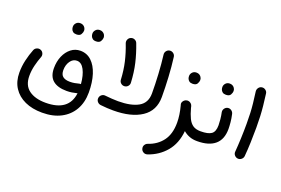

<svg xmlns="http://www.w3.org/2000/svg" viewBox="-117 -1022 2468 1686"><g transform="rotate(20 1117.0 -178.5)"><path d="M532.2 -550.8Q532.2 -569.8 546.6 -585.4Q561 -601.1 584.5 -601.1Q600.6 -601.1 611.8 -594.2Q623 -587.4 629.4 -577.6Q637.7 -563.5 637.7 -550.3Q637.7 -533.7 626.7 -514.9Q615.7 -496.1 584.5 -496.1Q563 -496.1 551.8 -505.6Q540.5 -515.1 536.1 -527.3Q532.2 -539.1 532.2 -550.8ZM350.1 -548.8Q350.1 -568.4 364.5 -583.7Q378.9 -599.1 401.9 -599.1Q418 -599.1 429.2 -592.5Q440.4 -585.9 446.8 -575.7Q455.1 -563.5 455.1 -548.3Q455.1 -532.2 444.3 -513.4Q433.6 -494.6 401.9 -494.6Q380.9 -494.6 369.4 -503.9Q357.9 -513.2 354 -525.4Q350.1 -535.6 350.1 -548.8ZM46.4 -9.3Q46.4 -68.4 59.8 -126.2Q73.2 -184.1 93.3 -234.4Q100.1 -252.4 118.2 -260Q136.2 -267.6 153.3 -260.7Q170.9 -253.9 178.5 -236.3Q186 -218.8 179.2 -201.2Q163.1 -160.2 150.9 -110.8Q138.7 -61.5 138.7 -12.2Q138.7 76.7 196.3 119.4Q253.9 162.1 352.5 162.1Q567.9 162.1 588.9 -12.2Q564 -5.9 540 -2.2Q516.1 1.5 490.7 1.5Q406.7 1.5 362.5 -35.4Q318.4 -72.3 318.4 -149.4Q318.4 -211.9 340.1 -262.2Q361.8 -312.5 399.9 -342.3Q438 -372.1 486.3 -372.1Q547.4 -372.1 590.6 -331.5Q633.8 -291 656.7 -219Q679.7 -147 679.7 -52.2Q679.7 40.5 640.4 109.4Q601.1 178.2 528.1 216.3Q455.1 254.4 353.5 254.4Q261.2 254.4 192.1 222.9Q123 191.4 84.7 132.3Q46.4 73.2 46.4 -9.3ZM401.9 -161.1Q401.9 -120.1 424.3 -102.1Q446.8 -84 489.7 -84Q514.2 -84 534.9 -87.9Q555.7 -91.8 575.7 -97.2Q582.5 -98.6 589.4 -98.1Q583 -178.7 556.4 -229Q529.8 -279.3 487.3 -279.3Q450.2 -279.3 426 -244.6Q401.9 -210 401.9 -161.1Z M773.9 -34.2Q775.4 -53.2 790.3 -65.7Q805.2 -78.1 823.7 -76.2Q858.4 -72.8 887.9 -70.6Q917.5 -68.4 945.8 -68.4Q1066.9 -68.4 1135.3 -106.9Q1203.6 -145.5 1203.6 -234.4Q1203.6 -319.8 1198.2 -414.1Q1192.9 -508.3 1182.6 -589.8Q1180.2 -608.9 1191.9 -624Q1203.6 -639.2 1222.2 -641.6Q1240.7 -644 1256.1 -632.3Q1271.5 -620.6 1273.9 -601.6Q1285.2 -514.6 1290.5 -418.9Q1295.9 -323.2 1295.9 -234.4Q1295.9 -106.9 1198.7 -42.2Q1101.6 22.5 933.6 22.5Q905.3 22.5 876.7 20.8Q848.1 19 815.4 15.6Q796.4 13.2 784.2 -1.2Q772 -15.6 773.9 -34.2ZM836.4 -569.8Q830.1 -587.9 838.1 -605.2Q846.2 -622.6 863.8 -628.9Q881.3 -635.7 898.9 -627.7Q916.5 -619.6 922.9 -601.6Q955.6 -516.1 974.1 -435.8Q992.7 -355.5 997.6 -260.7Q999 -241.7 986.6 -227.3Q974.1 -212.9 955.1 -211.4Q936 -210 921.6 -222.2Q907.2 -234.4 905.8 -253.4Q901.4 -340.8 884 -416.3Q866.7 -491.7 836.4 -569.8Z M1475.6 -226.1Q1469.2 -243.7 1480.5 -260.3Q1491.7 -276.9 1510.3 -281.2Q1518.6 -283.2 1526.4 -282.2Q1541 -280.3 1551.5 -270.5Q1562 -260.7 1565.4 -248Q1567.4 -239.7 1569.3 -231.4Q1584 -177.2 1601.6 -140.9Q1619.1 -104.5 1646.2 -86.2Q1673.3 -67.9 1717.8 -67.9H1718.3Q1737.3 -67.9 1750.7 -54.4Q1764.2 -41 1764.2 -22Q1764.2 -2.9 1750.7 10.5Q1737.3 23.9 1718.3 23.9H1717.8Q1677.7 23.9 1645.8 11.7Q1613.8 -0.5 1588.4 -22.5Q1577.1 96.2 1512.5 172.6Q1447.8 249 1349.1 282.2Q1328.6 288.6 1312 278.8Q1295.4 269 1290.5 252.4Q1284.2 231 1294.2 215.1Q1304.2 199.2 1319.3 194.3Q1402.8 166.5 1450.9 102.1Q1499 37.6 1499 -68.4Q1499 -137.7 1477.1 -221.2Q1476.6 -223.6 1475.6 -226.1ZM1457 -490.2Q1457 -509.8 1471.4 -525.1Q1485.8 -540.5 1508.8 -540.5Q1524.9 -540.5 1536.1 -533.9Q1547.4 -527.3 1553.7 -517.1Q1562 -504.9 1562 -489.7Q1562 -473.6 1551.3 -454.8Q1540.5 -436 1508.8 -436Q1487.8 -436 1476.6 -445.3Q1465.3 -454.6 1460.9 -466.8Q1457 -477.1 1457 -490.2Z M1672.4 -22Q1672.4 -41 1685.8 -54.4Q1699.2 -67.9 1718.3 -67.9Q1787.1 -67.9 1817.9 -89.6Q1848.6 -111.3 1848.6 -171.4Q1848.6 -191.9 1845.5 -225.6Q1842.3 -259.3 1835.4 -291Q1833 -309.6 1844.5 -325Q1856 -340.3 1874.5 -343.3Q1893.1 -345.7 1908.2 -334.2Q1923.3 -322.8 1926.8 -304.2Q1935.1 -268.1 1938.5 -232.2Q1941.9 -196.3 1941.9 -170.9Q1941.9 -73.7 1885 -24.9Q1828.1 23.9 1718.3 23.9Q1699.2 23.9 1685.8 10.5Q1672.4 -2.9 1672.4 -22ZM1765.1 -499.5Q1765.1 -519 1779.5 -534.4Q1793.9 -549.8 1816.9 -549.8Q1833 -549.8 1844.2 -543.2Q1855.5 -536.6 1861.8 -526.4Q1870.1 -514.2 1870.1 -499Q1870.1 -482.9 1859.4 -464.1Q1848.6 -445.3 1816.9 -445.3Q1795.9 -445.3 1784.7 -454.6Q1773.4 -463.9 1769 -476.1Q1765.1 -486.3 1765.1 -499.5Z M2053.7 -563.5Q2051.8 -582 2063.2 -597.4Q2074.7 -612.8 2093.3 -615.2Q2111.8 -617.7 2127.4 -606Q2143.1 -594.2 2145 -575.7Q2153.3 -513.2 2158.2 -465.3Q2163.1 -417.5 2165.3 -370.6Q2167.5 -323.7 2167.5 -264.2Q2167.5 -197.8 2165 -127.7Q2162.6 -57.6 2157.2 2.9Q2155.8 21.5 2140.9 34.2Q2126 46.9 2107.4 45.4Q2088.4 43.5 2075.9 28.8Q2063.5 14.2 2065.4 -4.4Q2070.3 -64.5 2073 -134Q2075.7 -203.6 2075.7 -268.6Q2075.7 -324.7 2073.7 -367.9Q2071.8 -411.1 2066.9 -456.5Q2062 -502 2053.7 -563.5Z"/></g></svg>

Font: Mikhak-DS1-FD Medium
Style: Regular
Weight: 500
Designer: Amin Abedi
Version: Version 3.2